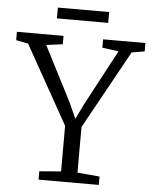

<svg xmlns="http://www.w3.org/2000/svg" viewBox="-68 -933 777 981"><g transform="rotate(5 320.5 -442.0)"><path d="M278 -52V-286L53 -688L-9 -700V-743H230V-700L146 -689L291 -406L327 -326L366 -406L517 -689L433 -700V-743H650V-700L584 -689L362 -287V-53L476 -43V0H167V-43ZM451.5 -884.5V-829H188.5V-884.5Z"/></g></svg>

Font: Merriweather Light
Style: Regular
Weight: 300
Version: Version 2.100